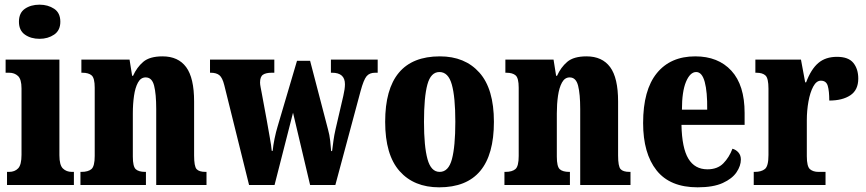

<svg xmlns="http://www.w3.org/2000/svg" viewBox="-20 -791 3703 821"><path d="M149 -625Q112 -625 86.5 -643Q61 -661 61 -698Q61 -736 86.5 -753.5Q112 -771 149 -771Q185 -771 211.5 -753.5Q238 -736 238 -698Q238 -661 211.5 -643Q185 -625 149 -625ZM10 0V-56H19Q43 -56 57.5 -71Q72 -86 72 -129V-413Q72 -452 57 -466Q42 -480 19 -480H4V-536H234V-127Q234 -85 249 -70.5Q264 -56 287 -56H296V0Z M324 0V-56H328Q357 -56 371 -68Q385 -80 385 -124V-416Q385 -457 372 -468.5Q359 -480 332 -480H328V-536H534L545 -467H549Q565 -503 592.5 -526.5Q620 -550 675 -550Q742 -550 776 -504Q810 -458 810 -357V-126Q810 -80 820.5 -68Q831 -56 859 -56H863V0H648V-325Q648 -389 639 -424.5Q630 -460 603 -460Q582 -460 570 -438Q558 -416 553 -381Q548 -346 548 -306V-121Q548 -79 560.5 -67.5Q573 -56 601 -56H604V0Z M939 -427Q931 -459 918 -469.5Q905 -480 881 -480H878V-536H1153V-480H1142Q1117 -480 1104.5 -471.5Q1092 -463 1092 -438Q1092 -430 1094.5 -417.5Q1097 -405 1099 -394L1121 -275Q1127 -239 1133.5 -204Q1140 -169 1142 -146H1146Q1148 -169 1154 -198Q1160 -227 1167 -250L1250 -531H1306L1383 -236Q1389 -215 1392 -188.5Q1395 -162 1396 -145H1400Q1403 -168 1406 -190.5Q1409 -213 1415 -239L1448 -381Q1455 -411 1455 -431Q1455 -480 1400 -480H1395V-536H1595V-480H1584Q1560 -480 1547.5 -465Q1535 -450 1522 -402L1414 0H1306L1233 -309L1154 0H1045Z M1858 10Q1750 10 1688.5 -59.5Q1627 -129 1627 -270Q1627 -550 1861 -550Q1968 -550 2030 -480.5Q2092 -411 2092 -270Q2092 10 1858 10ZM1860 -56Q1898 -56 1912.5 -110.5Q1927 -165 1927 -270Q1927 -376 1912 -429.5Q1897 -483 1859 -483Q1822 -483 1807.5 -429.5Q1793 -376 1793 -270Q1793 -165 1808 -110.5Q1823 -56 1860 -56Z M2137 0V-56H2141Q2170 -56 2184 -68Q2198 -80 2198 -124V-416Q2198 -457 2185 -468.5Q2172 -480 2145 -480H2141V-536H2347L2358 -467H2362Q2378 -503 2405.5 -526.5Q2433 -550 2488 -550Q2555 -550 2589 -504Q2623 -458 2623 -357V-126Q2623 -80 2633.5 -68Q2644 -56 2672 -56H2676V0H2461V-325Q2461 -389 2452 -424.5Q2443 -460 2416 -460Q2395 -460 2383 -438Q2371 -416 2366 -381Q2361 -346 2361 -306V-121Q2361 -79 2373.5 -67.5Q2386 -56 2414 -56H2417V0Z M2963 10Q2845 10 2787.5 -62.5Q2730 -135 2730 -265Q2730 -406 2788.5 -478Q2847 -550 2953 -550Q3051 -550 3107.5 -488.5Q3164 -427 3164 -308V-257H2894Q2896 -158 2923.5 -112.5Q2951 -67 3005 -67Q3048 -67 3073 -92.5Q3098 -118 3112 -155Q3127 -151 3137.5 -139Q3148 -127 3148 -109Q3148 -82 3129.5 -54.5Q3111 -27 3070.5 -8.5Q3030 10 2963 10ZM3004 -322Q3005 -398 2993.5 -440.5Q2982 -483 2957 -483Q2931 -483 2913.5 -441.5Q2896 -400 2896 -322Z M3203 0V-56H3207Q3236 -56 3251 -68.5Q3266 -81 3266 -128V-412Q3266 -456 3253.5 -468Q3241 -480 3214 -480H3210V-536H3405L3423 -439H3427Q3448 -495 3479 -521.5Q3510 -548 3559 -548Q3608 -548 3629 -522Q3650 -496 3650 -455Q3650 -406 3616 -383.5Q3582 -361 3526 -361Q3526 -402 3519.5 -424Q3513 -446 3490 -446Q3471 -446 3457.5 -421Q3444 -396 3437 -357Q3430 -318 3430 -277V-123Q3430 -79 3443.5 -67.5Q3457 -56 3480 -56H3510V0Z"/></svg>

Font: Noto Serif Armenian ExtraCondensed Black
Style: Regular
Weight: 900
Width: 2
Designer: Monotype Design Team
Foundry: Monotype Imaging Inc.
Version: Version 2.008; ttfautohint (v1.8.4.7-5d5b)